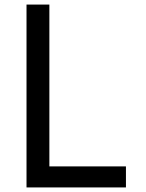

<svg xmlns="http://www.w3.org/2000/svg" viewBox="-20 -820 640 840"><path d="M96 0V-800H196V-92H531V0Z"/></svg>

Font: Victor Mono Thin
Style: Bold
Weight: 700
Monospace: yes
Version: Version 1.561;gftools[0.9.30]